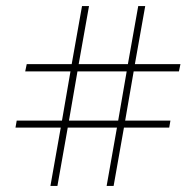

<svg xmlns="http://www.w3.org/2000/svg" viewBox="-20 -614 645 632"><path d="M146 -2 180 -194H31L35 -217H184L212 -379H63L68 -403H216L250 -594H273L239 -403H401L435 -594H458L424 -403H574L569 -379H420L392 -217H541L537 -194H388L354 -2H331L365 -194H203L169 -2ZM207 -217H369L397 -379H235Z"/></svg>

Font: Piazzolla Thin
Style: Regular
Weight: 100
Designer: Juan Pablo del Peral
Foundry: Huerta Tipografica
Version: Version 1.330